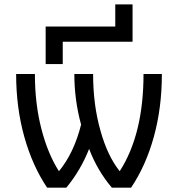

<svg xmlns="http://www.w3.org/2000/svg" viewBox="-20 -867 820 889"><path d="M513.7 -744.1V-846.7H593.8V-673.8H270.5V-570.3H191.4V-744.1ZM252.9 -74.2Q322.3 -158.2 355.5 -290Q324.2 -403.3 324.2 -524.4H411.1Q411.1 -380.9 445.3 -261.7Q477.5 -145.5 534.2 -74.2Q644.5 -245.1 644.5 -524.4H729.5Q729.5 -368.2 692.4 -233.9Q655.3 -99.6 586.9 2H498Q430.7 -77.1 392.6 -177.7Q354.5 -80.1 287.1 2H198.2Q129.9 -99.6 92.3 -234.4Q54.7 -369.1 54.7 -524.4H141.6Q141.6 -385.7 171.9 -269.5Q201.2 -155.3 252.9 -74.2Z"/></svg>

Font: irohakakuC Regular
Style: Regular
Weight: 400
Designer: [Source Han Sans]
Ryoko NISHIZUKA Ë•øÂ°öÊ∂ºÂ≠ê (kana & ideographs); Paul D. Hunt (Latin, Greek & Cyrillic); Wenlong ZHAN
Version: Version 1.001.20160904